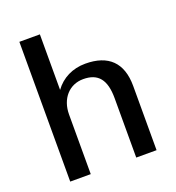

<svg xmlns="http://www.w3.org/2000/svg" viewBox="-131 -827 855 932"><g transform="rotate(-20 296.0 -361.0)"><path d="M179 -308C179 -389 229 -446 302 -446C379 -446 414 -402 414 -307V0H519V-332C519 -452 456 -513 337 -513C271 -513 215 -485 179 -435V-722H73V0H179Z"/></g></svg>

Font: Perun Medium
Style: Regular
Weight: 500
Foundry: Copyright (c) Stefan Peev, Context Ltd, 2016
Version: Version 1.089